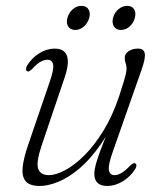

<svg xmlns="http://www.w3.org/2000/svg" viewBox="-20 -610 537 638"><path d="M429.5 -67Q433.5 -65 433.2 -59.8Q433 -54.5 429.5 -48.5Q413 -22.5 387.5 -7.2Q362 8 336 8Q315.5 8 304.5 -2Q293.5 -12 293.5 -32Q293.5 -45 298.2 -63Q303 -81 312.8 -107.5Q322.5 -134 337.5 -172Q352.5 -210 372.5 -263L379 -254Q350 -181 315 -130.8Q280 -80.5 243.8 -50Q207.5 -19.5 173.5 -5.8Q139.5 8 112 8Q78.5 8 65.2 -8Q52 -24 55.2 -54.2Q58.5 -84.5 73 -127L145.5 -339Q159.5 -379.5 156.5 -395.5Q153.5 -411.5 137.5 -411.5Q127.5 -411.5 115.5 -405.2Q103.5 -399 87.5 -381.5Q81.5 -376 77.8 -373.8Q74 -371.5 70 -373.5Q66.5 -375.5 66.5 -380.8Q66.5 -386 70 -392Q85.5 -417.5 110.5 -433Q135.5 -448.5 162 -448.5Q183 -448.5 194 -438Q205 -427.5 205.5 -406.5Q206 -385.5 195 -353L118.5 -127Q99.5 -70.5 106.8 -49.2Q114 -28 142.5 -28Q165.5 -28 196.5 -44.5Q227.5 -61 260.5 -93.8Q293.5 -126.5 323.8 -175.8Q354 -225 376 -290.5Q386.5 -323 391.8 -340.8Q397 -358.5 398.8 -367.5Q400.5 -376.5 400.5 -382.5Q400.5 -392 397.5 -400Q394.5 -408 394.5 -418Q394.5 -431.5 407.5 -440Q420.5 -448.5 439 -448.5Q458 -448.5 461 -432.5Q464 -416.5 450.5 -378.5L355 -106.5Q339 -62 341.8 -45Q344.5 -28 361 -28Q371 -28 383 -34.8Q395 -41.5 412.5 -59.5Q417.5 -64.5 421.8 -66.8Q426 -69 429.5 -67ZM230 -510.5Q213.5 -510.5 206.5 -522.2Q199.5 -534 204 -550.5Q208.5 -567.5 221.5 -579Q234.5 -590.5 250.5 -590.5Q267 -590.5 274 -579Q281 -567.5 276.5 -550.5Q272 -534 259 -522.2Q246 -510.5 230 -510.5ZM381.5 -510.5Q365.5 -510.5 358.5 -522.2Q351.5 -534 355.5 -550.5Q360 -567.5 373.2 -579Q386.5 -590.5 402.5 -590.5Q419 -590.5 425.8 -579Q432.5 -567.5 428 -550.5Q424 -534 411 -522.2Q398 -510.5 381.5 -510.5Z"/></svg>

Font: Fraunces 72pt Soft Wonky ExtraLight
Style: Italic
Weight: 250
Italic angle: -16°
Version: Version 1.000;[b76b70a41]